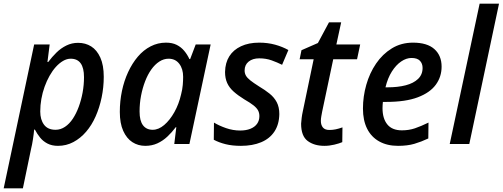

<svg xmlns="http://www.w3.org/2000/svg" viewBox="-47 -780 2723 1040"><path d="M-27 240 138 -539H222L210 -444H214Q235 -472 259 -495.5Q283 -519 312.5 -533.5Q342 -548 376 -548Q416 -548 447 -528.5Q478 -509 496.5 -468Q515 -427 515 -364Q515 -307 503.5 -252Q492 -197 471 -149.5Q450 -102 419.5 -66.5Q389 -31 350.5 -10.5Q312 10 267 10Q234 10 210 -2.5Q186 -15 170 -35Q154 -55 142 -78H138Q136 -55 131.5 -25.5Q127 4 121 28L77 240ZM254 -77Q281 -77 305 -93Q329 -109 347.5 -137Q366 -165 379.5 -201.5Q393 -238 400.5 -279Q408 -320 408 -362Q408 -412 390 -437Q372 -462 336 -462Q315 -462 294.5 -450Q274 -438 255.5 -417.5Q237 -397 221.5 -369.5Q206 -342 194.5 -310Q183 -278 177 -244Q171 -210 171 -176Q171 -132 191.5 -104.5Q212 -77 254 -77Z M740 10Q701 10 670 -10Q639 -30 620.5 -71Q602 -112 602 -174Q602 -232 613.5 -287Q625 -342 647 -389.5Q669 -437 699.5 -473Q730 -509 769 -529Q808 -549 852 -549Q886 -549 910 -537Q934 -525 951 -504.5Q968 -484 979 -460H983L1013 -539H1094L979 0H897L908 -91H905Q884 -63 859.5 -40Q835 -17 805.5 -3.5Q776 10 740 10ZM780 -77Q812 -77 842.5 -103Q873 -129 897.5 -172.5Q922 -216 934 -269Q941 -296 943 -320Q945 -344 945 -364Q945 -407 924 -434.5Q903 -462 866 -462Q840 -462 816 -446.5Q792 -431 772.5 -403.5Q753 -376 739 -339.5Q725 -303 717 -261.5Q709 -220 709 -176Q709 -126 727.5 -101.5Q746 -77 780 -77Z M1258 10Q1211 10 1175 1Q1139 -8 1111 -23L1112 -116Q1140 -99 1177.5 -86Q1215 -73 1254 -73Q1286 -73 1309.5 -82.5Q1333 -92 1345.5 -109.5Q1358 -127 1358 -151Q1358 -168 1351 -181.5Q1344 -195 1326.5 -209Q1309 -223 1276 -242Q1242 -263 1218.5 -284Q1195 -305 1183.5 -330.5Q1172 -356 1172 -390Q1173 -440 1195 -475Q1217 -510 1258.5 -529.5Q1300 -549 1357 -549Q1403 -549 1443 -538Q1483 -527 1515 -509L1481 -429Q1455 -442 1424.5 -453Q1394 -464 1357 -464Q1322 -464 1300 -446.5Q1278 -429 1278 -398Q1278 -383 1285 -370.5Q1292 -358 1309 -344.5Q1326 -331 1356 -312Q1388 -293 1413 -273Q1438 -253 1452 -226.5Q1466 -200 1466 -162Q1465 -106 1439.5 -67.5Q1414 -29 1367.5 -9.5Q1321 10 1258 10Z M1710 10Q1655 10 1619.5 -16.5Q1584 -43 1584 -110Q1585 -124 1587 -141Q1589 -158 1593 -176L1652 -459H1576L1586 -508L1675 -547L1735 -659H1801L1775 -539H1904L1887 -459H1758L1698 -175Q1696 -164 1693.5 -150.5Q1691 -137 1691 -125Q1691 -103 1702 -89.5Q1713 -76 1737 -76Q1755 -76 1771.5 -79.5Q1788 -83 1808 -90L1807 -10Q1791 -3 1764 3.5Q1737 10 1710 10Z M2109 10Q2050 10 2007 -14Q1964 -38 1941.5 -83Q1919 -128 1919 -192Q1919 -257 1937 -320.5Q1955 -384 1990 -435.5Q2025 -487 2075.5 -518Q2126 -549 2190 -549Q2267 -549 2306 -514Q2345 -479 2345 -419Q2345 -364 2313.5 -321Q2282 -278 2216 -253Q2150 -228 2046 -228H2027Q2026 -219 2025.5 -210.5Q2025 -202 2025 -194Q2025 -138 2051 -106Q2077 -74 2130 -74Q2168 -74 2200.5 -85Q2233 -96 2274 -116L2273 -30Q2235 -12 2197.5 -1Q2160 10 2109 10ZM2052 -307Q2108 -307 2150.5 -318Q2193 -329 2217.5 -352.5Q2242 -376 2242 -412Q2242 -436 2227.5 -451Q2213 -466 2182 -466Q2154 -466 2126 -447Q2098 -428 2075.5 -392.5Q2053 -357 2041 -307Z M2389 0 2551 -760H2656L2495 0Z"/></svg>

Font: Noto Sans Display Medium
Style: Italic
Weight: 500
Italic angle: -12°
Designer: Monotype Design Team
Foundry: Monotype Imaging Inc.
Version: Version 2.003